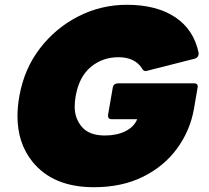

<svg xmlns="http://www.w3.org/2000/svg" viewBox="-20 -768 871 802"><path d="M372 14Q202 14 116 -92Q53 -170 53 -283Q53 -323 61 -367Q81 -480 146.5 -565.5Q212 -651 307 -699.5Q402 -748 510 -748Q634 -748 712 -696Q790 -644 810 -546Q810 -528 794 -523L589 -471Q579 -471 574 -481Q544 -529 475 -529Q408 -529 359 -488Q310 -447 296 -366Q292 -342 292 -322Q292 -273 322.5 -237.5Q353 -202 418 -202Q468 -202 504 -220Q540 -238 553 -270H446Q431 -270 431 -286L451 -402Q454 -419 472 -420H791Q806 -420 806 -406Q806 -403 790 -312.5Q774 -222 719.5 -147.5Q665 -73 577 -29.5Q489 14 372 14Z"/></svg>

Font: YamahaIndonesia935. App Black
Style: Italic
Weight: 900
Italic angle: -10°
Designer: Dalton Maag Ltd
Foundry: Dalton Maag Ltd
Version: Version 1.002; January 01, 2024; Regular/Italic